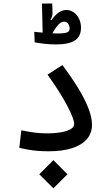

<svg xmlns="http://www.w3.org/2000/svg" viewBox="-20 -843 626 1073"><path d="M252.4 2.4Q222.7 2.4 195.6 0.5Q168.5 -1.5 142.1 -5.9Q115.7 -10.3 87.9 -17.1L99.1 -114.7Q128.4 -108.9 152.6 -105Q176.8 -101.1 200 -99.4Q223.1 -97.7 250 -97.7Q282.2 -97.7 315.7 -102.8Q349.1 -107.9 371.8 -119.6Q394.5 -131.3 394.5 -150.4Q394.5 -177.2 356.2 -251.2Q317.9 -325.2 245.6 -425.8L328.6 -479.5Q379.4 -412.1 416.5 -351.3Q453.6 -290.5 473.9 -238.5Q494.1 -186.5 494.1 -145.5Q494.1 -99.1 465.8 -65.9Q437.5 -32.7 383.5 -15.1Q329.6 2.4 252.4 2.4ZM278.3 209.5 199.7 130.9 278.3 51.8 356.9 130.9ZM292.5 -594.7Q258.8 -594.7 227.8 -598.4Q196.8 -602.1 173.8 -606.4L171.4 -665Q184.6 -664.1 208.7 -661.6Q232.9 -659.2 257.6 -657.5Q282.2 -655.8 296.9 -655.8Q337.9 -655.8 353.5 -661.4Q369.1 -667 369.1 -683.6Q369.1 -698.7 361.1 -710.4Q353 -722.2 338.4 -722.2Q320.8 -722.2 302.7 -701.4Q284.7 -680.7 260.3 -634.3L215.8 -643.1Q246.1 -706.1 279.8 -746.6Q313.5 -787.1 351.1 -787.1Q373.5 -787.1 391.8 -774.2Q410.2 -761.2 421.4 -738.8Q432.6 -716.3 432.6 -688Q432.6 -639.6 398.9 -617.2Q365.2 -594.7 292.5 -594.7ZM218.8 -645.5 214.4 -823.2H272L273.4 -772.5Q273.9 -761.7 271.2 -752.2Q268.6 -742.7 262.2 -732.9L275.9 -724.1L277.3 -670.4Z"/></svg>

Font: Cascadia Code
Style: Regular
Weight: 400
Designer: Aaron Bell
Foundry: Saja Typeworks
Version: Version 2404.023